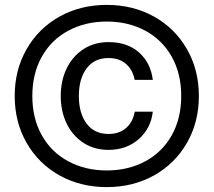

<svg xmlns="http://www.w3.org/2000/svg" viewBox="-20 -752 872 784"><path d="M228 -360Q228 -423 252.5 -473Q277 -523 321 -551.5Q365 -580 423 -580Q500 -580 547.5 -538Q595 -496 604 -426H530Q522 -467 494.5 -491Q467 -515 423 -515Q365 -515 333.5 -472.5Q302 -430 302 -360Q302 -290 333.5 -247.5Q365 -205 423 -205Q467 -205 495 -229.5Q523 -254 530 -296H604Q596 -227 546 -183.5Q496 -140 423 -140Q365 -140 321 -168.5Q277 -197 252.5 -247Q228 -297 228 -360ZM40 -360Q40 -467 89 -552Q138 -637 223.5 -684.5Q309 -732 416 -732Q523 -732 608.5 -684.5Q694 -637 743 -552Q792 -467 792 -360Q792 -253 743 -168Q694 -83 608.5 -35.5Q523 12 416 12Q309 12 223.5 -35.5Q138 -83 89 -168Q40 -253 40 -360ZM720 -360Q720 -451 681.5 -520Q643 -589 573.5 -626.5Q504 -664 416 -664Q328 -664 258.5 -626.5Q189 -589 150.5 -520Q112 -451 112 -360Q112 -269 150.5 -200Q189 -131 258.5 -93.5Q328 -56 416 -56Q504 -56 573.5 -93.5Q643 -131 681.5 -200Q720 -269 720 -360Z"/></svg>

Font: Aspekta Variable
Style: Regular
Weight: 400
Designer: Ivo Dolenc
Version: Version 2.100